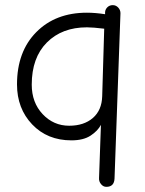

<svg xmlns="http://www.w3.org/2000/svg" viewBox="-20 -538 560 744"><path d="M392.1 186Q379.9 186 371.3 175.3Q362.8 164.6 363.8 151.9L371.1 -54.2Q358.9 -30.8 331.1 -12.5Q303.2 5.9 256.8 5.9Q163.6 5.9 104.7 -55.9Q45.9 -117.7 45.9 -210.9Q45.9 -337.9 120.4 -413.3Q194.8 -488.8 316.9 -488.8Q349.6 -488.8 387.2 -482.9V-491.2Q388.2 -502.4 396.5 -510.3Q404.8 -518.1 417 -518.1Q429.2 -518.1 438 -508.8Q446.8 -499.5 446.8 -486.8L423.8 153.8Q422.4 186 392.1 186ZM248 -50.8Q305.2 -50.8 339.8 -80.8Q374.5 -110.8 376 -165L383.8 -426.8Q339.8 -432.1 316.9 -432.1Q220.2 -432.1 161.6 -373.3Q103 -314.5 103 -210Q103 -140.6 145.3 -95.7Q187.5 -50.8 248 -50.8Z"/></svg>

Font: Comic Neue
Style: Regular
Weight: 400
Designer: Craig Rozynski
Foundry: Craig Rozynski
Version: Version 2.003;hotconv 1.0.109;makeotfexe 2.5.65596